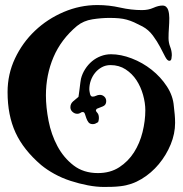

<svg xmlns="http://www.w3.org/2000/svg" viewBox="-20 -729 724 761"><path d="M366 -709Q412 -709 456 -699Q500 -689 543 -689Q568 -689 588 -698Q608 -707 624 -707Q633 -707 638.5 -702Q644 -697 646.5 -689.5Q649 -682 650 -673.5Q651 -665 651 -658Q651 -638 649.5 -618Q648 -598 648 -578Q648 -560 654.5 -543.5Q661 -527 661 -510Q661 -505 659.5 -496.5Q658 -488 651 -488Q643 -488 634.5 -504.5Q626 -521 614.5 -543Q603 -565 586 -588Q569 -611 545 -624Q526 -634 511.5 -640.5Q497 -647 482.5 -651Q468 -655 451.5 -656.5Q435 -658 414 -658Q382 -658 346.5 -652.5Q311 -647 285 -626Q222 -573 192 -502.5Q162 -432 162 -351Q162 -304 172.5 -250Q183 -196 207.5 -150Q232 -104 271.5 -73.5Q311 -43 368 -43Q417 -43 452.5 -66Q488 -89 511 -125Q534 -161 545 -205.5Q556 -250 556 -292Q556 -321 547 -353Q538 -385 521 -411Q504 -437 478 -454Q452 -471 418 -471Q399 -471 383.5 -462.5Q368 -454 357 -440.5Q346 -427 340 -410Q334 -393 334 -375Q334 -370 336.5 -358Q339 -346 347 -346Q354 -346 361 -349.5Q368 -353 376 -353Q386 -353 393.5 -346Q401 -339 401 -328Q401 -313 388 -307.5Q375 -302 364 -298Q360 -294 360 -291Q360 -288 366 -281.5Q372 -275 372 -261Q372 -253 369 -245Q364 -242 359 -239.5Q354 -237 348 -237Q336 -237 330.5 -244.5Q325 -252 322 -261Q319 -270 316.5 -277.5Q314 -285 308 -285Q303 -285 298.5 -281.5Q294 -278 286 -278Q276 -278 267.5 -285.5Q259 -293 259 -304Q259 -318 270 -327.5Q281 -337 291 -345Q291 -345 292.5 -355Q294 -365 295.5 -377.5Q297 -390 298.5 -401.5Q300 -413 301 -417Q306 -437 317.5 -455Q329 -473 344.5 -486Q360 -499 379.5 -506.5Q399 -514 420 -514Q459 -514 502 -497.5Q545 -481 581 -452.5Q617 -424 641.5 -386.5Q666 -349 669 -308Q671 -291 672.5 -275Q674 -259 674 -242Q674 -199 656.5 -156.5Q639 -114 609.5 -78.5Q580 -43 541 -19.5Q502 4 458 9Q441 11 425 11.5Q409 12 392 12Q362 12 328 5.5Q294 -1 260 -12Q226 -23 196 -39.5Q166 -56 143 -75Q73 -135 41.5 -203.5Q10 -272 10 -364Q10 -435 39.5 -497.5Q69 -560 118.5 -607Q168 -654 232.5 -681.5Q297 -709 366 -709Z"/></svg>

Font: Hoc Opus
Style: Regular
Weight: 400
Version: Version 1.001